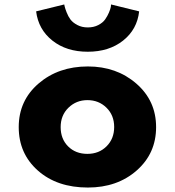

<svg xmlns="http://www.w3.org/2000/svg" viewBox="-20 -826 784 861"><path d="M478 -806 604 -775Q595 -694 532 -644Q469 -594 373.5 -594Q278 -594 215 -644Q152 -694 142 -775L268 -806Q269 -802 270.5 -795Q272 -788 279 -770Q286 -752 296 -738.5Q306 -725 326.5 -714Q347 -703 373.5 -703Q400 -703 420.5 -713.5Q441 -724 451.5 -739Q462 -754 468.5 -769.5Q475 -785 477 -795ZM64 -256Q64 -137 150 -61Q236 15 374 15Q506 15 593 -61.5Q680 -138 680 -256Q680 -374 591.5 -451Q503 -528 374 -528Q242 -528 153 -451.5Q64 -375 64 -256ZM252 -256Q252 -309 287 -343Q322 -377 372 -377Q423 -377 457.5 -343Q492 -309 492 -256.5Q492 -204 458 -170Q424 -136 372 -136Q319 -136 285.5 -169.5Q252 -203 252 -256Z"/></svg>

Font: Hussar
Style: BoldWeb
Weight: 700
Foundry: Cannot Into Space Fonts
Version: Version 2.00